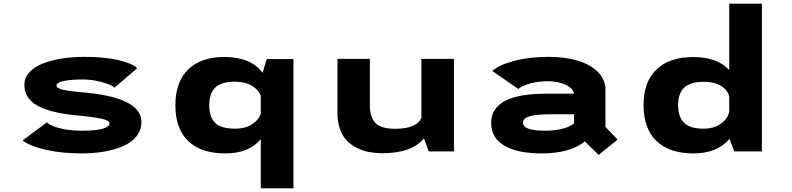

<svg xmlns="http://www.w3.org/2000/svg" viewBox="-20 -820 4290 1040"><path d="M422 11Q315.5 11 229.2 -8.5Q143 -28 102.5 -59.5L234 -157Q256 -137 307.2 -124.5Q358.5 -112 424 -112Q498 -112 535.5 -122.5Q573 -133 573 -151.5Q573 -167 530.8 -176.8Q488.5 -186.5 376 -197Q246 -211 179 -250Q112 -289 112 -360Q112 -398.5 139 -428.2Q166 -458 212 -476Q258 -494 315 -503Q372 -512 436 -512Q552 -512 627.2 -493Q702.5 -474 723 -450.5L600 -345Q588.5 -359 535.2 -374.2Q482 -389.5 430.5 -389.5Q363 -389.5 324.5 -381Q286 -372.5 286 -357Q286 -342 321 -333.8Q356 -325.5 447 -318Q746 -288.5 746 -159.5Q746 -116 719.8 -82.5Q693.5 -49 648 -29Q602.5 -9 545.2 1Q488 11 422 11Z M1194 -511.5Q1339 -511.5 1402.5 -425.5L1424.5 -500H1569.5V200H1392.5V-66Q1328.5 11 1200 11Q1069.5 11 999.8 -55.5Q930 -122 930 -250Q930 -377 999.8 -444.2Q1069.5 -511.5 1194 -511.5ZM1113.5 -250Q1113.5 -186 1145.2 -154.5Q1177 -123 1252.5 -123Q1309 -123 1345.8 -147.2Q1382.5 -171.5 1392.5 -204V-300.5Q1382 -333 1345.2 -355.2Q1308.5 -377.5 1253 -377.5Q1178 -377.5 1145.8 -345.5Q1113.5 -313.5 1113.5 -250Z M2052.5 10Q2012 10 1977 3Q1942 -4 1910.5 -20.2Q1879 -36.5 1856.5 -60.8Q1834 -85 1821 -122.2Q1808 -159.5 1808 -206V-501H1983.5V-248.5Q1983.5 -186.5 2013.2 -154.5Q2043 -122.5 2120.5 -122.5Q2238.5 -122.5 2262.5 -182.5V-501H2439V0H2302L2276.5 -70.5Q2209.5 10 2052.5 10Z M2952.5 -512Q3041 -512 3110 -491.2Q3179 -470.5 3219.2 -429.5Q3259.5 -388.5 3259.5 -333.5V-132.5L3325.5 -64L3222.5 19L3148 -54Q3067 11 2913 11Q2784 11 2712.2 -31Q2640.5 -73 2640.5 -154Q2640.5 -232 2713 -272.2Q2785.5 -312.5 2943.5 -312.5H3089Q3083.5 -343.5 3042 -361.8Q3000.5 -380 2945.5 -380Q2897 -380 2852 -367.8Q2807 -355.5 2788 -338L2647 -435.5Q2678 -466 2760.8 -489Q2843.5 -512 2952.5 -512ZM2934.5 -112Q2983.5 -112 3025 -122.2Q3066.5 -132.5 3089.5 -151.5V-201H2966Q2882 -201 2847.5 -190Q2813 -179 2813 -157Q2813 -133.5 2842.8 -122.8Q2872.5 -112 2934.5 -112Z M3734.5 -511Q3866.5 -511 3930 -440.5V-800H4107V0H3957L3931.5 -68Q3865.5 11 3736 11Q3606.5 11 3536.2 -56Q3466 -123 3466 -251Q3466 -378 3536.8 -444.5Q3607.5 -511 3734.5 -511ZM3653 -251Q3653 -187.5 3685.2 -155.2Q3717.5 -123 3790 -123Q3847.5 -123 3884.8 -150Q3922 -177 3930 -215V-296.5Q3921.5 -333 3885 -355Q3848.5 -377 3792.5 -377Q3719.5 -377 3686.2 -345.5Q3653 -314 3653 -251Z"/></svg>

Font: League Mono Wide
Style: Bold
Weight: 700
Width: 8
Designer: Tyler Finck
Foundry: The League of Moveable Type / Tyler Finck
Version: Version 2.210